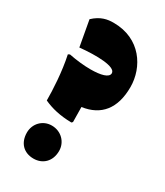

<svg xmlns="http://www.w3.org/2000/svg" viewBox="-167 -714 679 791"><g transform="rotate(30 173.0 -319.0)"><path d="M188 -201 193 -206C193 -225 192 -249 192 -277C278 -289 326 -346 326 -449C326 -543 262 -644 134 -644C105 -644 74 -639 40 -607L62 -485C140 -493 231 -491 231 -460C231 -439 195 -430 146 -430C115 -430 78 -434 43 -441L35 -437C51 -363 55 -277 55 -229C92 -212 133 -202 188 -201ZM127 6C170 6 203 -24 203 -74C203 -116 170 -150 125 -150C82 -150 50 -116 50 -74C50 -25 80 6 127 6Z"/></g></svg>

Font: FilmFarsi_V5 Display
Style: Regular
Weight: 400
Designer: Borna Izadpanah
Foundry: Borna Izadpanah
Version: Version 1.000;PS 001.000;hotconv 1.0.88;makeotf.lib2.5.64775